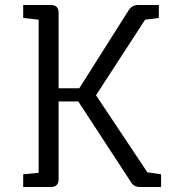

<svg xmlns="http://www.w3.org/2000/svg" viewBox="-20 -750 687 770"><path d="M73 0V-51L135 -57V-671L73 -678V-730H184Q215 -730 215 -699V-396H298L496 -709Q510 -730 534 -730H617V-678L562 -671L365 -368L571 -59L626 -51V0H542Q516 0 505 -20L294 -343H215V-31Q215 0 184 0Z"/></svg>

Font: Fauna One
Style: Regular
Weight: 400
Designer: Eduardo Rodriguez Tunni
Foundry: Eduardo Rodriguez Tunni
Version: Version 2.001; ttfautohint (v1.8.4.7-5d5b);gftools[0.9.23]